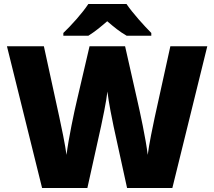

<svg xmlns="http://www.w3.org/2000/svg" viewBox="-20 -947 1079 967"><path d="M617 -927H425C395 -881 337 -817 299 -781V-767H425C460 -789 485 -810 520 -840C555 -810 583 -787 618 -767H742V-781C708 -815 648 -881 617 -927ZM1024 -714H838L759 -355C751 -319 730 -216 724 -167C715 -245 684 -388 671 -444L610 -714H431L368 -444C354 -386 325 -248 315 -167C309 -214 287 -321 279 -356L201 -714H15L192 0H420L489 -311C494 -334 516 -437 521 -486C526 -437 547 -334 552 -311L620 0H848Z"/></svg>

Font: Noto Sans Canadian Aboriginal Black
Style: Regular
Weight: 900
Designer: Monotype Design Team, Typotheque's Kevin King
Foundry: Monotype Imaging Inc.
Version: Version 2.004